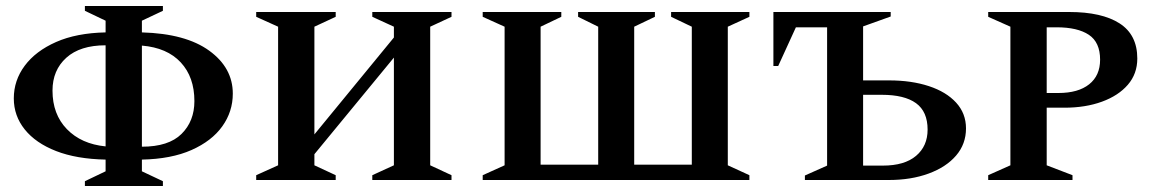

<svg xmlns="http://www.w3.org/2000/svg" viewBox="-20 -600 3851 640"><path d="M263 20V4L332 -29V-68Q235 -70 167 -96.5Q99 -123 62.5 -168.5Q26 -214 26 -272Q26 -332 62.5 -381Q99 -430 167 -460Q235 -490 332 -492V-531L263 -564V-580H523V-564L453 -531V-492Q599 -488 677.5 -431Q756 -374 756 -288Q756 -228 721 -179Q686 -130 618.5 -100Q551 -70 453 -68V-29L523 4V20ZM332 -449Q247 -449 201 -407.5Q155 -366 155 -298Q155 -219 203 -169.5Q251 -120 332 -112ZM628 -263Q628 -343 582.5 -392Q537 -441 453 -448V-111Q542 -111 585 -153.5Q628 -196 628 -263Z M834 0V-16L907 -49V-511L834 -544V-560H1099V-544L1028 -511V-152L1293 -475V-511L1221 -544V-560H1485V-544L1414 -511V-49L1485 -16V0H1221V-16L1293 -49V-408L1028 -86V-49L1099 -16V0Z M1851 -560V-544L1782 -511V-51H1974V-511L1907 -544V-560H2163V-544L2094 -511V-51H2286V-511L2217 -544V-560H2478V-544L2406 -511V-49L2478 -16V0H1589V-16L1662 -49V-511L1589 -544V-560Z M2943 0H2663V-15L2737 -48V-509H2633L2574 -380H2558V-560H2949V-545L2857 -512V-332H2944Q3018 -332 3076 -313Q3134 -294 3167 -258Q3200 -222 3200 -172Q3200 -120 3167 -81.5Q3134 -43 3075.5 -21.5Q3017 0 2943 0ZM2919 -284H2857V-48H2923Q2995 -48 3033.5 -80.5Q3072 -113 3072 -168Q3072 -228 3033.5 -256Q2995 -284 2919 -284Z M3274 0V-16L3348 -49V-511L3274 -544V-560H3544Q3653 -560 3712 -522Q3771 -484 3771 -405Q3771 -354 3739.5 -317.5Q3708 -281 3653 -261Q3598 -241 3528 -241H3469V-49L3555 -16V0ZM3469 -509V-290H3508Q3574 -290 3610.5 -319Q3647 -348 3647 -401Q3647 -459 3609.5 -484Q3572 -509 3502 -509Z"/></svg>

Font: Spectral SC SemiBold
Style: Regular
Weight: 600
Designer: Jean-Baptiste Levee
Foundry: Production Type
Version: Version 2.001